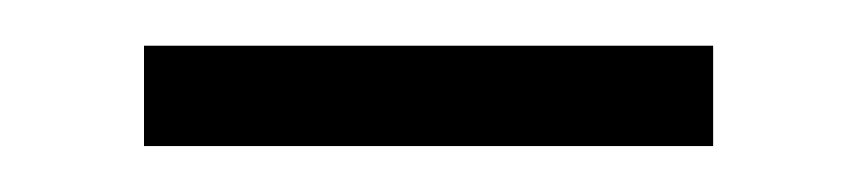

<svg xmlns="http://www.w3.org/2000/svg" viewBox="-20 -310 375 84"><path d="M43 -246.1V-290H292V-246.1Z"/></svg>

Font: Source Han Serif CN ExtraLight
Style: Regular
Weight: 250
Designer: Ryoko NISHIZUKA  (kana & ideographs); Frank Grießhammer (Latin, Greek & Cyrillic); Wenlong ZHANG  (bopomofo); Sandoll Co
Foundry: Adobe Systems Incorporated
Version: Version 1.001;PS 1.001;hotconv 16.6.54;makeotf.lib2.5.65590